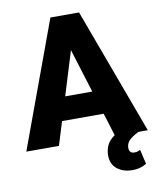

<svg xmlns="http://www.w3.org/2000/svg" viewBox="-99 -787 881 1067"><g transform="rotate(-10 341.0 -253.5)"><path d="M-2 0 259.3 -710.9H420.9L683.6 0H630.9Q591.8 19.5 575.7 36.9Q559.6 54.2 559.6 78.6Q559.6 91.3 566.2 100.1Q572.8 108.9 588.9 108.9Q601.6 108.9 608.9 106Q616.2 103 622.6 100.1L641.6 182.1Q629.4 189.5 609.9 196.5Q590.3 203.6 560.5 203.6Q511.2 203.6 476.6 177Q441.9 150.4 441.9 99.1Q441.9 71.3 453.4 44.7Q464.8 18.1 497.6 -4.9L458 -132.8H223.1L182.1 0ZM264.2 -265.1H417L340.3 -512.7Z"/></g></svg>

Font: Vazirmatn UI Black
Style: Regular
Weight: 900
Designer: Saber Rastikerdar
Foundry: Saber Rastikerdar
Version: Version 33.003